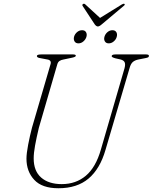

<svg xmlns="http://www.w3.org/2000/svg" viewBox="-20 -990 814 1023"><path d="M517.5 -193 643.5 -626.5Q649 -647 644.2 -658Q639.5 -669 621 -673.5L596 -679Q575 -684.5 575 -690.5Q575 -700 595 -700H758.5Q773.5 -700 773.5 -692.5Q773.5 -688 770.2 -685.2Q767 -682.5 753 -680L717.5 -673Q699.5 -669.5 688 -660Q676.5 -650.5 670 -626L542 -191Q513 -90.5 452 -38.8Q391 13 291 13Q204 13 162.5 -31.8Q121 -76.5 121 -144.5Q121 -172 130 -219Q139 -266 150.5 -310L249 -647Q256.5 -670 230 -673.5L196 -680Q176.5 -682.5 176.5 -691.5Q176.5 -700 200 -700H369.5Q384 -700 384 -693Q384 -686 359 -681.5L318.5 -673Q306 -671 297.5 -665.5Q289 -660 285.5 -648L187 -309Q174 -254.5 166.8 -214.5Q159.5 -174.5 159.5 -146Q159.5 -78.5 199.5 -43.8Q239.5 -9 309 -9Q384.5 -9 437.5 -53.8Q490.5 -98.5 517.5 -193ZM398 -759Q383.5 -759 377.2 -769.5Q371 -780 374.5 -794Q378.5 -808.5 390.5 -818.8Q402.5 -829 417.5 -829Q432 -829 438.2 -818.8Q444.5 -808.5 440.5 -794Q436.5 -780 424.5 -769.5Q412.5 -759 398 -759ZM559.5 -759Q545 -759 538.8 -769.5Q532.5 -780 536.5 -794Q540.5 -808.5 552.5 -818.8Q564.5 -829 579 -829Q593.5 -829 599.8 -818.8Q606 -808.5 602 -794Q598.5 -780 586.2 -769.5Q574 -759 559.5 -759ZM522.5 -860.5Q509.5 -849 501.5 -849Q493 -849 484.5 -860.5L420.5 -958Q416 -965 423 -969Q429 -972 434.5 -966.5L513 -894.5L629.5 -966.5Q639 -972 643 -969Q648 -965 638.5 -958Z"/></svg>

Font: Fraunces 9pt Thin
Style: Italic
Weight: 100
Italic angle: -16°
Version: Version 1.000;[b76b70a41]